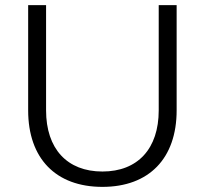

<svg xmlns="http://www.w3.org/2000/svg" viewBox="-20 -720 800 750"><path d="M670 -289V-700H600V-289C600 -139 518 -50 380 -50C242 -50 160 -139 160 -289V-700H90V-289C90 -101 198 10 380 10C562 10 670 -101 670 -289Z"/></svg>

Font: Gully Light
Style: Regular
Weight: 300
Designer: jaikishan Patel
Foundry: MagicType
Version: Version 1.000;Glyphs 3.2 (3242)